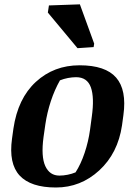

<svg xmlns="http://www.w3.org/2000/svg" viewBox="-20 -835 610 866"><path d="M232.4 10.7Q118.7 10.7 68.6 -43.2Q18.6 -97.2 34.2 -209.5L40.5 -254.9Q60.5 -391.1 141.8 -465.8Q223.1 -540.5 338.9 -540.5Q455.6 -540.5 503.9 -484.9Q552.2 -429.2 536.6 -315.9L530.3 -269.5Q511.7 -143.6 427.7 -66.4Q343.8 10.7 232.4 10.7ZM394 -308.6Q406.2 -395 389.9 -440.9Q373.5 -486.8 323.2 -486.8Q305.7 -486.8 286.6 -483.2Q267.6 -479.5 250.5 -472.7Q226.1 -429.7 209.2 -378.4Q192.4 -327.1 184.6 -274.4L176.3 -216.3Q164.6 -128.9 184.3 -85.9Q204.1 -43 248 -43Q266.1 -43 285.4 -46.9Q304.7 -50.8 320.8 -57.6Q344.7 -94.7 361.8 -145.8Q378.9 -196.8 386.2 -250.5ZM402.3 -622.6 329.6 -617.7 195.8 -778.3 200.7 -810.5 340.3 -815.4 404.8 -638.2Z"/></svg>

Font: Noticia Text
Style: Bold Italic
Weight: 700
Italic angle: -8°
Designer: JM Sole
Foundry: JM Sole
Version: Version 1.003